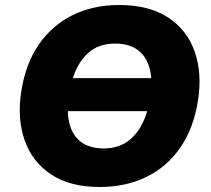

<svg xmlns="http://www.w3.org/2000/svg" viewBox="-20 -736 844 767"><path d="M378 11Q260 11 184.5 -39Q109 -89 78.5 -175.5Q48 -262 65 -371Q82 -481 135 -558Q188 -635 270 -675.5Q352 -716 456 -716Q575 -716 651 -666.5Q727 -617 757.5 -530.5Q788 -444 771 -335Q754 -225 701 -147.5Q648 -70 565.5 -29.5Q483 11 378 11ZM440 -562Q375 -562 333.5 -525.5Q292 -489 271 -424H584Q579 -491 542 -526.5Q505 -562 440 -562ZM394 -143Q461 -143 504.5 -183Q548 -223 568 -292H251Q253 -220 289.5 -181.5Q326 -143 394 -143Z"/></svg>

Font: Winston ExtraBold
Style: Italic
Weight: 800
Italic angle: -9°
Designer: Original fonts by Vernon Adams / Changes by Cristiano Sobral
Foundry: Original fonts by Vernon Adams / Changes by Cristiano Sobral
Version: Version 2.503;July 17, 2020;FontCreator 13.0.0.2655 64-bit